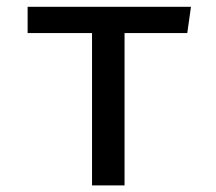

<svg xmlns="http://www.w3.org/2000/svg" viewBox="-20 -561 655 581"><path d="M557.9 -540.5 546.7 -461H356.9V0H258.5V-461H63.6V-540.5Z"/></svg>

Font: Fira Code Retina
Style: Regular
Weight: 450
Monospace: yes
Designer: Carrois Corporate, Edenspiekermann AG, Nikita Prokopov
Foundry: Carrois Corporate, Edenspiekermann AG, Nikita Prokopov
Version: Version 6.002